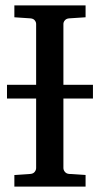

<svg xmlns="http://www.w3.org/2000/svg" viewBox="-20 -691 370 711"><path d="M214.8 -326.2V-68.8Q214.8 -61.5 220.2 -54.7Q225.6 -47.9 235.8 -46.9L296.9 -43V0H33.2V-43L92.8 -46.9Q103.5 -47.9 108.6 -54.7Q113.8 -61.5 113.8 -68.8V-326.2H5.9V-377H113.8V-602.1Q113.8 -609.4 108.6 -615.7Q103.5 -622.1 92.8 -623L33.2 -627V-670.9H296.9V-627L235.8 -623Q225.6 -622.1 220.2 -615.7Q214.8 -609.4 214.8 -602.1V-377H324.2V-326.2Z"/></svg>

Font: Charis SIL Phon
Style: Regular
Weight: 400
Foundry: SIL International
Version: Version 5.000